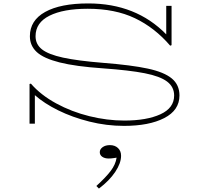

<svg xmlns="http://www.w3.org/2000/svg" viewBox="-20 -720 1184 1118"><path d="M1025 -164Q1025 -78 936.5 -32.5Q848 13 702 13Q600 13 500.5 -12Q401 -37 319 -77.5Q237 -118 183 -166V0H152V-231L160 -233Q217 -167 307 -118Q397 -69 500.5 -43.5Q604 -18 704 -18Q834 -18 914 -54.5Q994 -91 994 -164Q994 -214 953 -245Q912 -276 823 -293.5Q734 -311 580 -322Q420 -333 327 -356.5Q234 -380 194 -417Q154 -454 154 -509Q154 -601 243 -650.5Q332 -700 494 -700Q772 -700 948 -520V-686H979V-457L971 -454Q881 -559 765.5 -614Q650 -669 491 -669Q349 -669 268 -628.5Q187 -588 187 -509Q187 -462 224.5 -432.5Q262 -403 347 -384.5Q432 -366 581 -354Q746 -341 841 -320.5Q936 -300 980.5 -263Q1025 -226 1025 -164ZM556 378 541 363Q596 313 624.5 275.5Q653 238 659 198Q653 199 639.5 201Q626 203 613 203Q590 203 575.5 193Q561 183 561 166Q561 149 577.5 137Q594 125 620 125Q649 125 667 142Q685 159 685 187Q685 230 651 281Q617 332 556 378Z"/></svg>

Font: BioRhyme Expanded ExtraLight
Style: Regular
Weight: 275
Width: 7
Designer: Aoife Mooney
Foundry: Aoife Mooney Type
Version: Version 1.001